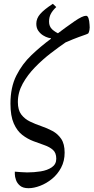

<svg xmlns="http://www.w3.org/2000/svg" viewBox="-20 -770 492 1010"><path d="M130 220Q101 220 85.5 207Q70 194 64 176.5Q58 159 58 146V133Q73 134 90.5 135.5Q108 137 123 137Q159 137 194 131.5Q229 126 252.5 110Q276 94 276 65Q276 34 258.5 18.5Q241 3 213.5 -6.5Q186 -16 155.5 -27.5Q125 -39 97.5 -60Q70 -81 52.5 -120.5Q35 -160 35 -225Q35 -311 66 -372.5Q97 -434 146 -480.5Q195 -527 248 -566V-580L270 -584Q331 -630 372.5 -658.5Q414 -687 433 -687Q441 -687 445.5 -674Q450 -661 451 -641Q453 -624 450.5 -612Q448 -600 445 -595Q442 -592 430.5 -588Q419 -584 394 -575Q369 -566 325 -547Q290 -523 247 -490Q204 -457 164.5 -416.5Q125 -376 99.5 -330Q74 -284 74 -233Q74 -191 92 -167.5Q110 -144 138 -130.5Q166 -117 197 -106.5Q228 -96 256 -81Q284 -66 302 -39.5Q320 -13 320 33Q320 77 301.5 112Q283 147 253.5 171Q224 195 191 207.5Q158 220 130 220ZM296 -590 253 -569Q247 -568 234 -571.5Q221 -575 206.5 -584Q192 -593 181.5 -608Q171 -623 171 -645Q171 -673 191.5 -696.5Q212 -720 258 -750L276 -733Q256 -714 247 -696.5Q238 -679 238 -656Q238 -631 254.5 -615.5Q271 -600 296 -590Z"/></svg>

Font: STIX Two Text
Style: Italic
Weight: 400
Italic angle: -12°
Designer: Ross Mills, John Hudson & Paul Hanslow, Tiro Typeworks Ltd; with prior portions MicroPress Inc. and Coen Hoffman, Elsevi
Foundry: Tiro Typeworks Ltd
Version: Version 2.13 b171